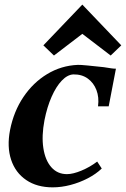

<svg xmlns="http://www.w3.org/2000/svg" viewBox="-20 -799 547 834"><path d="M209 14.8Q140.6 14.8 93.8 -17Q47 -48.8 28.3 -105.1Q9.6 -161.4 23.6 -234Q39.6 -315.2 81.8 -377.8Q124 -440.4 185 -477.3Q246 -514.2 318 -517.2Q329 -517.6 359.8 -514.6Q390.6 -511.6 431 -507.2Q448 -504.6 462 -502.4Q476 -500.2 483.6 -500.8L452.2 -337.2H405.8Q411 -376.4 398.9 -407.9Q386.8 -439.4 361.1 -457.9Q335.4 -476.4 298.8 -475.8Q273 -474.6 248.5 -449Q224 -423.4 204.3 -379Q184.6 -334.6 173.2 -277Q160.2 -208.8 168.3 -155.8Q176.4 -102.8 202.9 -72.7Q229.4 -42.6 270.8 -42.6Q297.2 -42.6 334.1 -58Q371 -73.4 402.2 -97.2L422 -67Q397 -43 361.2 -24.4Q325.4 -5.8 286 4.5Q246.6 14.8 209 14.8ZM214.4 -557.8 168.4 -602 337.6 -779 506.8 -602 460.8 -557.8 337.6 -652Z"/></svg>

Font: Wittgenstein
Style: Italic
Weight: 400
Italic angle: -11°
Designer: Jörg Drees
Foundry: Jörg Drees
Version: Version 1.500